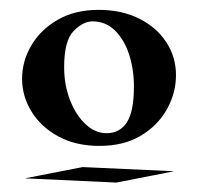

<svg xmlns="http://www.w3.org/2000/svg" viewBox="-20 -687 411 399"><path d="M345.7 -530.8Q345.7 -493.7 326.9 -460Q308.1 -426.3 272.7 -405Q237.3 -383.8 186.5 -383.8Q137.7 -383.8 101.6 -403.3Q65.4 -422.9 45.7 -454.8Q25.9 -486.8 25.9 -523.4Q25.9 -560.1 45.2 -592.8Q64.5 -625.5 100.1 -646Q135.7 -666.5 185.1 -666.5Q232.9 -666.5 269 -648.4Q305.2 -630.4 325.4 -599.6Q345.7 -568.8 345.7 -530.8ZM258.3 -507.8Q258.3 -543 248.3 -573.7Q238.3 -604.5 219 -623.5Q199.7 -642.6 172.4 -642.6Q152.3 -642.6 132.8 -622.3Q113.3 -602.1 113.3 -547.4Q113.3 -510.3 125.5 -479Q137.7 -447.8 157.7 -429Q177.7 -410.2 201.7 -410.2Q228.5 -410.2 243.4 -432.4Q258.3 -454.6 258.3 -507.8ZM221.7 -307.6 31.7 -316.4 151.9 -339.8 341.8 -331.1Z"/></svg>

Font: Awami Nastaliq
Style: Bold
Weight: 700
Designer: Peter Martin, SIL International
Foundry: SIL International
Version: Version 3.100